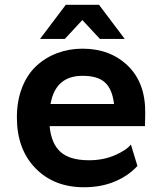

<svg xmlns="http://www.w3.org/2000/svg" viewBox="-20 -770 672 805"><path d="M325.2 -686 252 -606.9H147.9L255.9 -750H395L502.9 -606.9H398.9ZM326.2 -565.9Q442.4 -565.9 516.6 -493.7Q590.8 -421.4 588.9 -293.9L587.9 -241.2H188Q194.8 -168 233.6 -133.1Q272.5 -98.1 353 -98.1Q412.6 -98.1 460.9 -118.9Q509.3 -139.6 528.8 -164.1L556.2 -74.2Q518.1 -32.7 460.9 -8.8Q403.8 15.1 332 15.1Q206.1 15.1 128.4 -64.9Q50.8 -145 50.8 -277.8Q50.8 -347.2 72.5 -402.6Q94.2 -458 132.3 -493.4Q170.4 -528.8 220 -547.4Q269.5 -565.9 326.2 -565.9ZM326.2 -452.1Q212.4 -452.1 191.9 -334H458Q451.2 -395 420.9 -423.6Q390.6 -452.1 326.2 -452.1Z"/></svg>

Font: Stilu SemiBold
Style: Regular
Weight: 600
Designer: Genilson Lima Santos
Foundry: Genilson Lima Santos
Version: Version 1.200;PS 001.200;hotconv 1.0.88;makeotf.lib2.5.64775